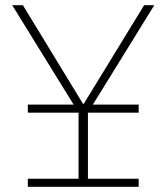

<svg xmlns="http://www.w3.org/2000/svg" viewBox="-20 -718 640 738"><path d="M87 -31H282V-285H87V-316H263L27 -698H68L299 -319H302L534 -698H573L337 -316H513V-285H318V-31H513V0H87Z"/></svg>

Font: IBM Plex Mono ExtLt
Style: Regular
Weight: 200
Monospace: yes
Designer: Mike Abbink, Paul van der Laan, Pieter van Rosmalen
Foundry: Bold Monday
Version: Version 2.3